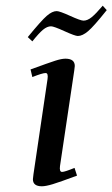

<svg xmlns="http://www.w3.org/2000/svg" viewBox="-20 -651 397 678"><path d="M78.1 -520Q126 -578.6 145.3 -595.2Q164.6 -611.8 180.2 -611.8Q190.4 -611.8 227.5 -595Q264.6 -578.1 274.9 -578.1Q288.6 -578.1 303.5 -590.1Q318.4 -602.1 342.8 -630.9L356.9 -615.2Q311 -557.6 291 -540.8Q271 -523.9 254.9 -523.9Q245.1 -523.9 207.5 -541Q169.9 -558.1 160.2 -558.1Q146.5 -558.1 131.8 -545.9Q117.2 -533.7 94.2 -504.9ZM87.9 -405.8Q151.9 -429.2 174.6 -436.5Q197.3 -443.8 210.9 -443.8Q244.1 -443.8 244.1 -418Q244.1 -413.6 242.2 -401.9L191.9 -64.9Q189 -43.9 199.2 -43.9Q208.5 -43.9 243.2 -58.1L252 -30.8Q191.4 -8.3 166.5 -0.7Q141.6 6.8 127.9 6.8Q96.2 6.8 96.2 -18.1Q96.2 -21.5 98.1 -35.2L147.9 -372.1Q150.9 -393.1 141.1 -393.1Q129.9 -393.1 94.2 -378.9Z"/></svg>

Font: Dehuti
Style: Bold-Italic
Weight: 700
Version: Version 1.2